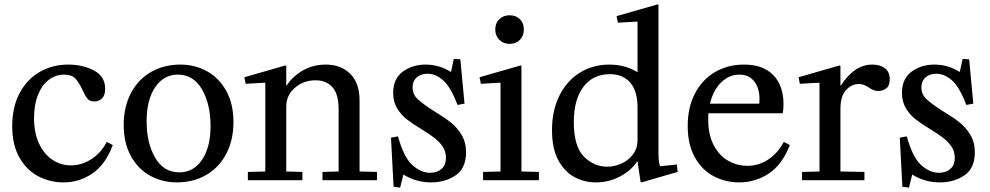

<svg xmlns="http://www.w3.org/2000/svg" viewBox="-20 -826 4536 880"><path d="M293 -530Q359 -530 410.5 -503Q462 -476 462 -419Q462 -389 447.5 -375Q433 -361 412 -361Q391 -361 380.5 -374Q370 -387 358 -414Q342 -448 325.5 -466Q309 -484 274 -484Q235 -484 203.5 -460Q172 -436 154 -391Q136 -346 136 -285Q136 -217 159 -168Q182 -119 220.5 -93.5Q259 -68 305 -68Q354 -68 398 -96Q442 -124 469 -175H471L497 -161Q463 -71 403 -30.5Q343 10 271 10Q209 10 155.5 -18Q102 -46 69 -104Q36 -162 36 -248Q36 -335 69.5 -398.5Q103 -462 161.5 -496Q220 -530 293 -530Z M807 -530Q873 -530 928.5 -499.5Q984 -469 1017 -409.5Q1050 -350 1050 -266Q1050 -184 1017 -121Q984 -58 925 -24Q866 10 790 10Q724 10 668.5 -20.5Q613 -51 580 -110.5Q547 -170 547 -254Q547 -336 580 -399Q613 -462 672 -496Q731 -530 807 -530ZM802 -36Q867 -36 906 -93.5Q945 -151 945 -249Q945 -348 906 -416Q867 -484 795 -484Q730 -484 691 -426Q652 -368 652 -270Q652 -171 691 -103.5Q730 -36 802 -36Z M1288 -526 1292 -524V-434H1294Q1322 -477 1369 -503.5Q1416 -530 1473 -530Q1543 -530 1585.5 -487.5Q1628 -445 1628 -365V-40L1708 -38V0H1458V-38L1532 -40V-325Q1532 -395 1503.5 -426.5Q1475 -458 1426 -458Q1372 -458 1332 -424Q1292 -390 1292 -338V-40L1366 -38V0H1116V-38L1196 -40V-445L1194 -447L1106 -442L1100 -472Z M1951 -34Q1983 -34 2003.5 -51.5Q2024 -69 2024 -103Q2024 -132 2009 -154Q1994 -176 1973 -192.5Q1952 -209 1913 -233Q1870 -259 1844 -279.5Q1818 -300 1800 -330Q1782 -360 1782 -400Q1782 -465 1826 -497.5Q1870 -530 1931 -530Q1993 -530 2047 -496L2060 -556L2090 -554L2109 -351L2077 -345Q2046 -427 2011.5 -457.5Q1977 -488 1940 -488Q1908 -488 1889.5 -471Q1871 -454 1871 -426Q1871 -393 1895.5 -370.5Q1920 -348 1972 -315Q2017 -288 2046 -265Q2075 -242 2095.5 -208Q2116 -174 2116 -128Q2116 -55 2068.5 -22.5Q2021 10 1956 10Q1887 10 1829 -26L1814 34L1784 30L1772 -195L1804 -201Q1831 -104 1870.5 -69Q1910 -34 1951 -34Z M2366 -526 2370 -524V-40L2450 -38V0H2194V-38L2274 -40V-445L2272 -447L2184 -442L2178 -472ZM2250 -691Q2250 -720 2268.5 -738Q2287 -756 2316 -756Q2345 -756 2363 -738Q2381 -720 2381 -691Q2381 -662 2363 -643.5Q2345 -625 2316 -625Q2287 -625 2268.5 -643.5Q2250 -662 2250 -691Z M3006 -64 3082 -72 3086 -38 2920 10 2916 8 2902 -86H2900Q2873 -44 2821.5 -17Q2770 10 2711 10Q2659 10 2613.5 -14Q2568 -38 2539 -91.5Q2510 -145 2510 -229Q2510 -320 2544 -388Q2578 -456 2638 -493Q2698 -530 2773 -530Q2845 -530 2902 -495V-725L2900 -727L2812 -722L2806 -752L2994 -806L2998 -804V-126Q2998 -78 3006 -64ZM2762 -62Q2797 -62 2829.5 -77Q2862 -92 2882 -119.5Q2902 -147 2902 -182V-333Q2902 -409 2868.5 -447.5Q2835 -486 2775 -486Q2698 -486 2654 -428Q2610 -370 2610 -267Q2610 -154 2656.5 -108Q2703 -62 2762 -62Z M3405 -66Q3457 -66 3500.5 -94.5Q3544 -123 3572 -175H3574L3600 -161Q3565 -71 3503.5 -30.5Q3442 10 3368 10Q3305 10 3251.5 -18Q3198 -46 3165 -104.5Q3132 -163 3132 -249Q3132 -335 3166 -399Q3200 -463 3258.5 -496.5Q3317 -530 3390 -530Q3478 -530 3524.5 -481.5Q3571 -433 3571 -349Q3571 -327 3568 -309L3566 -307H3227Q3226 -298 3226 -279Q3226 -208 3251.5 -160Q3277 -112 3318 -89Q3359 -66 3405 -66ZM3460 -351Q3461 -358 3461 -371Q3461 -423 3436.5 -453.5Q3412 -484 3369 -484Q3322 -484 3285.5 -448.5Q3249 -413 3234 -351Z M3832 -40 3942 -38V0H3656V-38L3736 -40V-445L3734 -447L3646 -442L3640 -472L3828 -526L3832 -524V-434H3834Q3896 -530 3978 -530Q4013 -530 4035.5 -513.5Q4058 -497 4058 -463Q4058 -433 4042 -421Q4026 -409 4006 -409Q3993 -409 3983.5 -413Q3974 -417 3962 -425Q3949 -433 3939 -437Q3929 -441 3916 -441Q3883 -441 3857.5 -413Q3832 -385 3832 -328Z M4283 -34Q4315 -34 4335.5 -51.5Q4356 -69 4356 -103Q4356 -132 4341 -154Q4326 -176 4305 -192.5Q4284 -209 4245 -233Q4202 -259 4176 -279.5Q4150 -300 4132 -330Q4114 -360 4114 -400Q4114 -465 4158 -497.5Q4202 -530 4263 -530Q4325 -530 4379 -496L4392 -556L4422 -554L4441 -351L4409 -345Q4378 -427 4343.5 -457.5Q4309 -488 4272 -488Q4240 -488 4221.5 -471Q4203 -454 4203 -426Q4203 -393 4227.5 -370.5Q4252 -348 4304 -315Q4349 -288 4378 -265Q4407 -242 4427.5 -208Q4448 -174 4448 -128Q4448 -55 4400.5 -22.5Q4353 10 4288 10Q4219 10 4161 -26L4146 34L4116 30L4104 -195L4136 -201Q4163 -104 4202.5 -69Q4242 -34 4283 -34Z"/></svg>

Font: Minipax
Style: Regular
Weight: 400
Designer: Raphaël Ronot, Igor Stepanchenko (Cyrillic)
Foundry: steppetype
Version: Version 1.002